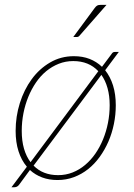

<svg xmlns="http://www.w3.org/2000/svg" viewBox="-20 -731 550 786"><path d="M117.5 -53Q155.5 -14 218 -14Q249.5 -14 277.2 -25Q305 -36 328.5 -55.8Q352 -75.5 370.5 -102.2Q389 -129 402 -160.8Q415 -192.5 422 -228Q429 -263.5 429 -300Q429 -339 420.2 -370.2Q411.5 -401.5 395 -424.5ZM382.5 -439.5Q343.5 -481 280 -481Q248.5 -481 220.8 -470Q193 -459 169.5 -439.8Q146 -420.5 127.5 -393.5Q109 -366.5 96 -334.8Q83 -303 76 -267.5Q69 -232 69 -195Q69 -154.5 78.2 -122.5Q87.5 -90.5 105 -67ZM410.5 -443.5Q431.5 -417 442.8 -381Q454 -345 454 -300Q454 -261 446.2 -223.2Q438.5 -185.5 423.8 -151.5Q409 -117.5 388 -88.5Q367 -59.5 340.5 -38.5Q314 -17.5 282.5 -5.8Q251 6 215.5 6Q181 6 152.8 -4.5Q124.5 -15 102.5 -35L58 25.5Q54 31 49 33.2Q44 35.5 39 35.5H27L90 -48.5Q67.5 -75 55.8 -111.8Q44 -148.5 44 -195Q44 -254 61.2 -309Q78.5 -364 109.8 -406.8Q141 -449.5 185 -475.2Q229 -501 282.5 -501Q318 -501 346.8 -489.8Q375.5 -478.5 397.5 -457.5L436 -509Q439.5 -514.5 442.5 -516.5Q445.5 -518.5 452 -518.5H466.5ZM416 -711 306 -585.5Q301.5 -579.5 294.5 -579.5H280L367.5 -698Q373 -705.5 377.8 -708.2Q382.5 -711 391 -711Z"/></svg>

Font: Lato ExtraLight
Style: Italic
Weight: 275
Italic angle: -7°
Designer: Lukasz Dziedzic with Adam Twardoch and Botio Nikoltchev
Foundry: tyPoland Lukasz Dziedzic
Version: Version 2.015; 2015-08-06; http://www.latofonts.com/